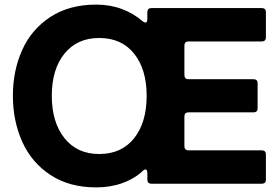

<svg xmlns="http://www.w3.org/2000/svg" viewBox="-20 -798 1218 834"><path d="M36 -382Q36 -491 76.5 -581Q117 -671 199 -724.5Q281 -778 398 -778Q458 -778 509 -759Q560 -740 599 -706Q607 -700 611 -700Q620 -700 620 -715V-745Q620 -763 638 -763H1117Q1135 -763 1135 -745V-636Q1135 -618 1117 -618H799Q781 -618 781 -600V-472Q781 -454 799 -454H1081Q1099 -454 1099 -436V-328Q1099 -310 1081 -310H799Q781 -310 781 -292V-163Q781 -145 799 -145H1117Q1135 -145 1135 -127V-18Q1135 0 1117 0H638Q620 0 620 -18V-46Q620 -62 611 -62Q607 -62 603 -58Q565 -22 512.5 -3Q460 16 398 16Q281 16 199 -38Q117 -92 76.5 -182.5Q36 -273 36 -382ZM617 -382Q617 -497 562.5 -565Q508 -633 411 -633Q315 -633 260 -565Q205 -497 205 -382Q205 -267 260 -198Q315 -129 411 -129Q508 -129 562.5 -197.5Q617 -266 617 -382Z"/></svg>

Font: Open Sauce Two ExtraBold
Style: Regular
Weight: 800
Designer: Alfredo Marco Pradil
Foundry: Creative Sauce Fz LLC
Version: Version 1.477